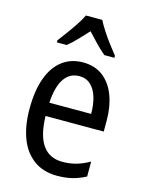

<svg xmlns="http://www.w3.org/2000/svg" viewBox="-117 -837 696 918"><g transform="rotate(15 231.0 -378.0)"><path d="M238 -546Q297 -546 337 -515Q377 -484 397.5 -430Q418 -376 418 -308V-252H130Q132 -157 165.5 -109Q199 -61 264 -61Q300 -61 332 -70Q364 -79 397 -98V-24Q365 -7 331.5 1.5Q298 10 257 10Q187 10 140 -25Q93 -60 70 -121.5Q47 -183 47 -265Q47 -355 69.5 -417.5Q92 -480 135 -513Q178 -546 238 -546ZM238 -478Q190 -478 163 -438Q136 -398 131 -318H338Q338 -363 327.5 -399Q317 -435 294.5 -456.5Q272 -478 238 -478ZM273 -766Q284 -744 301.5 -717Q319 -690 339 -663.5Q359 -637 376 -616V-606H326Q303 -625 280 -649Q257 -673 233 -699Q209 -673 185 -648Q161 -623 140 -606H91V-616Q109 -640 128.5 -666.5Q148 -693 165 -719Q182 -745 192 -766Z"/></g></svg>

Font: Noto Sans Condensed
Style: Regular
Weight: 400
Width: 3
Version: Version 2.013